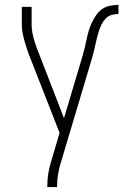

<svg xmlns="http://www.w3.org/2000/svg" viewBox="-20 -548 540 783"><path d="M173 215V208Q173 185 176.5 162.5Q180 140 186 119L223 -6L104 -310Q97 -327 91.5 -343.5Q86 -360 81 -377Q76 -394 72.5 -411.5Q69 -429 69 -447V-520H109V-446Q109 -431 112 -415Q115 -399 119.5 -383.5Q124 -368 129.5 -353Q135 -338 141 -324L241 -66L317 -321Q322 -338 326 -355Q330 -372 333.5 -389Q337 -406 342 -423Q347 -440 354.5 -455.5Q362 -471 372 -486Q382 -501 396.5 -511Q411 -521 428.5 -524.5Q446 -528 463 -528V-491Q449 -491 435 -487Q421 -483 411 -472.5Q401 -462 394.5 -449Q388 -436 383.5 -422Q379 -408 375.5 -394Q372 -380 369 -366Q366 -352 362.5 -338Q359 -324 355 -310L224 129Q219 148 216 168Q213 188 213 208V215Z"/></svg>

Font: Iosevka Term Curly Extralight
Style: Regular
Weight: 200
Designer: Belleve Invis
Foundry: Belleve Invis
Version: Version 32.3.0